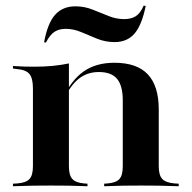

<svg xmlns="http://www.w3.org/2000/svg" viewBox="-20 -647 667 667"><path d="M157.3 -2.4Q121.8 -2.4 93.1 -2Q64.5 -1.6 25 0V-8.9L39.5 -9.7Q70.2 -12.1 82.3 -25Q94.4 -37.9 94.4 -69.4V-208.9H219.4V-69.4Q219.4 -37.9 231.5 -25Q243.5 -12.1 272.6 -9.7L283.9 -8.9V0Q246.8 -1.6 219 -2Q191.1 -2.4 157.3 -2.4ZM94.4 -208.9V-340.3Q94.4 -375 82.3 -389.9Q70.2 -404.8 37.1 -407.3L25 -408.9V-417.7Q49.2 -416.1 64.5 -415.7Q79.8 -415.3 99.2 -415.3Q133.9 -415.3 162.9 -418.1Q191.9 -421 219.4 -426.6V-417.7V-208.9ZM406.5 -208.9V-298.4Q406.5 -349.2 386.7 -373Q366.9 -396.8 323.4 -396.8Q283.1 -396.8 253.6 -373.4Q224.2 -350 199.2 -297.6L196.8 -303.2Q227.4 -368.5 270.6 -398.8Q313.7 -429 377.4 -429Q455.6 -429 493.5 -388.7Q531.5 -348.4 531.5 -266.9V-208.9ZM469.4 -2.4Q434.7 -2.4 407.3 -2Q379.8 -1.6 341.9 0V-8.9L353.2 -9.7Q383.1 -12.1 394.8 -25Q406.5 -37.9 406.5 -69.4V-208.9H531.5V-69.4Q531.5 -37.9 544 -25Q556.5 -12.1 587.1 -9.7L600.8 -8.9V0Q562.9 -1.6 533.9 -2Q504.8 -2.4 469.4 -2.4ZM378.2 -500.8Q346 -500.8 317.3 -512.5Q288.7 -524.2 262.1 -535.5Q235.5 -546.8 208.1 -546.8Q184.7 -546.8 169 -536.3Q153.2 -525.8 139.5 -499.2L133.1 -500Q145.2 -566.1 171.4 -595.6Q197.6 -625 241.9 -625Q273.4 -625 301.6 -613.7Q329.8 -602.4 356.9 -591.5Q383.9 -580.6 411.3 -580.6Q435.5 -580.6 451.6 -590.7Q467.7 -600.8 479 -627.4L486.3 -626.6Q472.6 -559.7 447.2 -530.2Q421.8 -500.8 378.2 -500.8Z"/></svg>

Font: Playfair 144pt SemiExpanded ExtraBold
Style: Regular
Weight: 800
Width: 6
Designer: Claus Eggers Sørensen
Foundry: Claus Eggers Sørensen
Version: Version 2.203